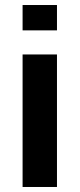

<svg xmlns="http://www.w3.org/2000/svg" viewBox="-20 -745 318 765"><path d="M207 -624H70V-725H207ZM207 0H70V-528H207Z"/></svg>

Font: Libra Sans
Style: Bold
Weight: 700
Foundry: Context Ltd
Version: Version 1.000